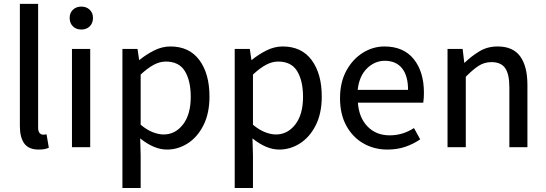

<svg xmlns="http://www.w3.org/2000/svg" viewBox="-20 -752 2791 981"><path d="M177.7 12.2Q126.5 12.2 104 -19Q81.5 -50.3 81.5 -107.9V-732.4H174.8V-101.6Q174.8 -80.6 182.4 -72.3Q189.9 -64 200.2 -64Q204.1 -64 208 -64.2Q211.9 -64.5 217.8 -65.9L229.5 2.9Q220.2 7.3 207.3 9.8Q194.3 12.2 177.7 12.2Z M347.7 0V-502H440.9V0ZM395.5 -601.1Q369.1 -601.1 352.5 -617.4Q335.9 -633.8 335.9 -660.6Q335.9 -686 352.5 -702.1Q369.1 -718.3 395.5 -718.3Q421.9 -718.3 438.5 -702.1Q455.1 -686 455.1 -660.6Q455.1 -633.8 438.5 -617.4Q421.9 -601.1 395.5 -601.1Z M605.5 208.5V-502H682.6L690.9 -445.8H692.9Q726.1 -473.1 767.1 -493.9Q808.1 -514.6 850.6 -514.6Q947.3 -514.6 998.8 -444.8Q1050.3 -375 1050.3 -258.8Q1050.3 -173.3 1019.8 -112.5Q989.3 -51.8 939.7 -19.8Q890.1 12.2 833 12.2Q798.8 12.2 764.4 -2.7Q730 -17.6 696.3 -44.9L698.7 41.5V208.5ZM815.9 -64.9Q875.5 -64.9 915 -116Q954.6 -167 954.6 -257.3Q954.6 -338.9 924.8 -388.2Q895 -437.5 827.1 -437.5Q796.4 -437.5 765.1 -420.7Q733.9 -403.8 698.7 -371.1V-114.7Q731.4 -87.4 761.5 -76.2Q791.5 -64.9 815.9 -64.9Z M1179.2 208.5V-502H1256.3L1264.6 -445.8H1266.6Q1299.8 -473.1 1340.8 -493.9Q1381.8 -514.6 1424.3 -514.6Q1521 -514.6 1572.5 -444.8Q1624 -375 1624 -258.8Q1624 -173.3 1593.5 -112.5Q1563 -51.8 1513.4 -19.8Q1463.9 12.2 1406.7 12.2Q1372.6 12.2 1338.1 -2.7Q1303.7 -17.6 1270 -44.9L1272.5 41.5V208.5ZM1389.6 -64.9Q1449.2 -64.9 1488.8 -116Q1528.3 -167 1528.3 -257.3Q1528.3 -338.9 1498.5 -388.2Q1468.8 -437.5 1400.9 -437.5Q1370.1 -437.5 1338.9 -420.7Q1307.6 -403.8 1272.5 -371.1V-114.7Q1305.2 -87.4 1335.2 -76.2Q1365.2 -64.9 1389.6 -64.9Z M1959 12.2Q1892.1 12.2 1837.2 -19Q1782.2 -50.3 1749.8 -109.1Q1717.3 -168 1717.3 -250.5Q1717.3 -332 1750 -391.4Q1782.7 -450.7 1834.5 -482.7Q1886.2 -514.6 1944.3 -514.6Q2041.5 -514.6 2093.8 -450.2Q2146 -385.7 2146 -277.8Q2146 -249 2142.6 -227.5H1808.6Q1814 -150.9 1857.9 -105.7Q1901.9 -60.5 1970.7 -60.5Q2006.3 -60.5 2037.1 -70.3Q2067.9 -80.1 2095.2 -97.7L2127 -40Q2092.8 -16.6 2051.5 -2.2Q2010.3 12.2 1959 12.2ZM1807.6 -293H2064.9Q2064.9 -364.7 2034.2 -403.1Q2003.4 -441.4 1945.8 -441.4Q1895 -441.4 1855.2 -402.6Q1815.4 -363.8 1807.6 -293Z M2266.6 0V-502H2343.8L2352.1 -431.6H2354Q2389.6 -465.8 2430.2 -490.2Q2470.7 -514.6 2522.5 -514.6Q2601.1 -514.6 2637.9 -463.9Q2674.8 -413.1 2674.8 -317.4V0H2582.5V-305.7Q2582.5 -373.5 2561 -404.1Q2539.6 -434.6 2491.2 -434.6Q2454.6 -434.6 2425.3 -415.5Q2396 -396.5 2359.9 -359.9V0Z"/></svg>

Font: Akatab Medium
Style: Regular
Weight: 500
Designer: SIL Global
Foundry: SIL Global
Version: Version 4.100